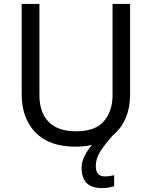

<svg xmlns="http://www.w3.org/2000/svg" viewBox="-20 -734 771 974"><path d="M466 107Q466 136 478 148.5Q490 161 511 161Q528 161 539.5 158.5Q551 156 559 155V211Q545 215 531 217.5Q517 220 497 220Q444 220 419 194Q394 168 394 117Q394 86 410 55.5Q426 25 447 1Q408 10 362 10Q229 10 159.5 -62.5Q90 -135 90 -254V-714H180V-251Q180 -164 226.5 -116Q273 -68 367 -68Q464 -68 507.5 -119.5Q551 -171 551 -252V-714H640V-252Q640 -189 618 -136Q596 -83 552 -47Q508 3 487 37.5Q466 72 466 107Z"/></svg>

Font: Noto Sans Osmanya
Style: Regular
Weight: 400
Designer: Monotype Design Team
Foundry: Monotype Imaging Inc.
Version: Version 2.001; ttfautohint (v1.8.4.7-5d5b)